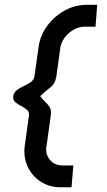

<svg xmlns="http://www.w3.org/2000/svg" viewBox="-20 -720 445 796"><path d="M233 56.5Q184.5 56.5 148.2 32.8Q112 9 94 -30.8Q76 -70.5 83 -118.5L100 -241Q102 -256.5 91.5 -265.2Q81 -274 67 -281Q53 -288 43 -297Q33 -306 35 -321.5Q37.5 -337 50 -346.5Q62.5 -356 78.2 -363Q94 -370 106.8 -378.8Q119.5 -387.5 122.5 -402L140 -525Q146.5 -573 175.8 -612.8Q205 -652.5 248 -676.2Q291 -700 339.5 -700H383L376 -609.5H332.5Q298 -609.5 268 -584.8Q238 -560 230.5 -525L213 -399Q207 -371 188.8 -357.5Q170.5 -344 146.5 -321.5Q158.5 -305.5 169.5 -295.5Q180.5 -285.5 186.8 -274.2Q193 -263 191 -244.5L173.5 -118.5Q166 -83.5 185.8 -58.8Q205.5 -34 240.5 -34H284L276.5 56.5Z"/></svg>

Font: Urbanist Medium
Style: Italic
Weight: 500
Italic angle: -8°
Designer: Corey Hu
Foundry: Corey Hu
Version: Version 1.330; ttfautohint (v1.8.4.7-5d5b)